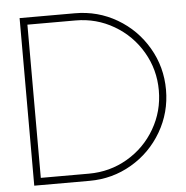

<svg xmlns="http://www.w3.org/2000/svg" viewBox="-51 -750 773 799"><g transform="rotate(-5 335.5 -350.0)"><path d="M60 -700H291Q386.5 -700 466.8 -653Q547 -606 594 -525.5Q641 -445 641 -350Q641 -255 594 -174.5Q547 -94 466.8 -47Q386.5 0 291 0H60ZM291 -30Q378.5 -30 452 -73Q525.5 -116 568.2 -189.5Q611 -263 611 -350Q611 -437 568 -510.5Q525 -584 451.5 -627Q378 -670 291 -670H90V-30Z"/></g></svg>

Font: Urbanist
Style: Regular
Weight: 400
Designer: Corey Hu
Foundry: Corey Hu
Version: Version 1.2; befe77262ef67d88f1d94aa3d2e49ef1327b4483